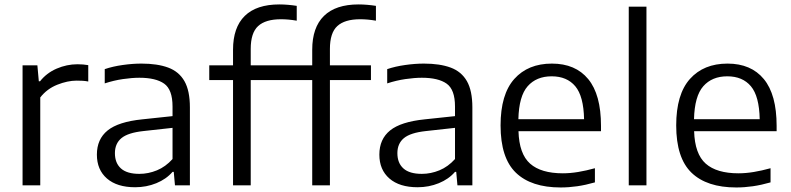

<svg xmlns="http://www.w3.org/2000/svg" viewBox="-20 -838 3574 868"><path d="M82 0V-542.5H149L155.5 -470.5H161Q190.5 -508 236.2 -527.8Q282 -547.5 330 -547.5Q356.5 -547.5 379 -543.5V-469.5Q366.5 -472 353.5 -472.8Q340.5 -473.5 326.5 -473.5Q285.5 -473.5 239 -455Q192.5 -436.5 162 -397.5V0Z M591 8.5Q509 8.5 463.5 -31Q418 -70.5 418 -139Q418 -209 466.5 -248.2Q515 -287.5 623.5 -298.5L760 -313V-356.5Q760 -433 722.2 -459.8Q684.5 -486.5 610 -486.5Q577 -486.5 535.8 -480.5Q494.5 -474.5 453.5 -461V-525.5Q490.5 -538 535 -544.2Q579.5 -550.5 619.5 -550.5Q691.5 -550.5 740.2 -532.5Q789 -514.5 813.8 -471.2Q838.5 -428 838.5 -352.5V0H771L765.5 -61H760Q731.5 -28 686.8 -9.8Q642 8.5 591 8.5ZM499.5 -145.5Q499.5 -101 526.8 -76.5Q554 -52 610 -52Q650.5 -52 689.5 -68Q728.5 -84 760 -119V-260L628.5 -245.5Q558.5 -238 529 -213.5Q499.5 -189 499.5 -145.5Z M1033.5 0V-476H926V-542.5H1033.5V-613Q1033.5 -714 1086.5 -766Q1139.5 -818 1243 -818Q1262.5 -818 1282.5 -816.2Q1302.5 -814.5 1321.5 -811.5V-744.5Q1284 -751 1250.5 -751Q1180.5 -751 1147 -720.2Q1113.5 -689.5 1113.5 -617V-542.5H1299V-476H1113.5V0Z M1391.5 0V-476H1284V-542.5H1391.5V-613Q1391.5 -714 1444.5 -766Q1497.5 -818 1601 -818Q1620.5 -818 1640.5 -816.2Q1660.5 -814.5 1679.5 -811.5V-744.5Q1642 -751 1608.5 -751Q1538.5 -751 1505 -720.2Q1471.5 -689.5 1471.5 -617V-542.5H1657V-476H1471.5V0Z M1868 8.5Q1786 8.5 1740.5 -31Q1695 -70.5 1695 -139Q1695 -209 1743.5 -248.2Q1792 -287.5 1900.5 -298.5L2037 -313V-356.5Q2037 -433 1999.2 -459.8Q1961.5 -486.5 1887 -486.5Q1854 -486.5 1812.8 -480.5Q1771.5 -474.5 1730.5 -461V-525.5Q1767.5 -538 1812 -544.2Q1856.5 -550.5 1896.5 -550.5Q1968.5 -550.5 2017.2 -532.5Q2066 -514.5 2090.8 -471.2Q2115.5 -428 2115.5 -352.5V0H2048L2042.5 -61H2037Q2008.5 -28 1963.8 -9.8Q1919 8.5 1868 8.5ZM1776.5 -145.5Q1776.5 -101 1803.8 -76.5Q1831 -52 1887 -52Q1927.5 -52 1966.5 -68Q2005.5 -84 2037 -119V-260L1905.5 -245.5Q1835.5 -238 1806 -213.5Q1776.5 -189 1776.5 -145.5Z M2514.5 9.5Q2381.5 9.5 2312.2 -57.2Q2243 -124 2243 -271Q2243 -411.5 2305 -481Q2367 -550.5 2475 -550.5Q2581.5 -550.5 2639.2 -480.5Q2697 -410.5 2697 -269V-245H2324Q2327 -142 2376.5 -98.2Q2426 -54.5 2524.5 -54.5Q2557.5 -54.5 2593.8 -60.5Q2630 -66.5 2669.5 -77.5V-13.5Q2627.5 -1.5 2589.5 4Q2551.5 9.5 2514.5 9.5ZM2474 -493Q2405 -493 2365.5 -448.2Q2326 -403.5 2323.5 -299H2620.5Q2618.5 -403 2580.8 -448Q2543 -493 2474 -493Z M2822.5 0V-808H2902.5V0Z M3308.5 9.5Q3175.5 9.5 3106.2 -57.2Q3037 -124 3037 -271Q3037 -411.5 3099 -481Q3161 -550.5 3269 -550.5Q3375.5 -550.5 3433.2 -480.5Q3491 -410.5 3491 -269V-245H3118Q3121 -142 3170.5 -98.2Q3220 -54.5 3318.5 -54.5Q3351.5 -54.5 3387.8 -60.5Q3424 -66.5 3463.5 -77.5V-13.5Q3421.5 -1.5 3383.5 4Q3345.5 9.5 3308.5 9.5ZM3268 -493Q3199 -493 3159.5 -448.2Q3120 -403.5 3117.5 -299H3414.5Q3412.5 -403 3374.8 -448Q3337 -493 3268 -493Z"/></svg>

Font: Encode Sans Semi Expanded
Style: Regular
Weight: 400
Width: 6
Designer: Multiple Designers
Foundry: Impallari Type
Version: Version 3.000; ttfautohint (v1.8.3) -l 8 -r 50 -G 200 -x 14 